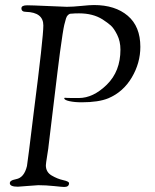

<svg xmlns="http://www.w3.org/2000/svg" viewBox="-20 -737 616 762"><path d="M19 -10Q19 -21 40 -25Q43 -26 44 -26Q76 -32 87 -78Q90 -94 114 -292Q152 -588 152 -636Q152 -688 83 -690Q65 -690 65 -704Q65 -716 88 -716Q106 -716 172 -713Q238 -710 245 -710Q268 -710 302.5 -713.5Q337 -717 353 -717Q437 -717 487 -674.5Q537 -632 537 -551Q537 -487 503 -429.5Q469 -372 410 -347Q371 -331 304 -331Q276 -331 255.5 -335.5Q235 -340 235 -347Q235 -349 238 -349Q239 -349 245.5 -348.5Q252 -348 264.5 -348Q277 -348 293 -348Q350 -348 404 -401Q458 -454 458 -540Q458 -573 445 -599Q432 -625 419.5 -636Q407 -647 387 -660Q349 -684 294 -684Q274 -684 268 -683Q260 -683 257 -682Q254 -681 249.5 -677Q245 -673 242 -664Q239 -655 235 -638Q230 -617 218 -529Q214 -498 208 -450Q202 -402 192 -317.5Q182 -233 173 -160Q173 -155 167.5 -121Q162 -87 162 -81Q162 -54 185 -40.5Q208 -27 231 -22Q254 -17 254 -10Q254 5 235 5Q228 5 195 1.5Q162 -2 132 -2Q125 -2 90 1Q55 4 51 4Q19 4 19 -10Z"/></svg>

Font: OFL Sorts Mill Goudy TT
Style: Italic
Weight: 500
Italic angle: -6°
Version: Version 003.000